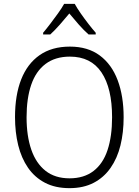

<svg xmlns="http://www.w3.org/2000/svg" viewBox="-20 -967 721 997"><path d="M622 -358Q622 -279 605.5 -212Q589 -145 554 -95Q519 -45 466 -17.5Q413 10 341 10Q267 10 213.5 -18Q160 -46 125.5 -96Q91 -146 74.5 -213Q58 -280 58 -359Q58 -473 90 -554.5Q122 -636 185.5 -680.5Q249 -725 343 -725Q436 -725 498 -679Q560 -633 591 -550.5Q622 -468 622 -358ZM118 -358Q118 -261 142.5 -190Q167 -119 216.5 -80Q266 -41 341 -41Q416 -41 465.5 -79Q515 -117 538.5 -188Q562 -259 562 -358Q562 -509 507 -591Q452 -673 343 -673Q267 -673 216.5 -635Q166 -597 142 -526.5Q118 -456 118 -358ZM368 -947Q380 -925 399.5 -897Q419 -869 440 -842Q461 -815 477 -797V-788H440Q415 -810 389 -839.5Q363 -869 340 -897Q317 -869 291 -839.5Q265 -810 241 -788H204V-797Q221 -817 241.5 -844Q262 -871 281.5 -898Q301 -925 313 -947Z"/></svg>

Font: Noto Sans Thai SemiCondensed Light
Style: Regular
Weight: 300
Width: 4
Designer: Monotype Design Team
Foundry: Monotype Imaging Inc.
Version: Version 2.001